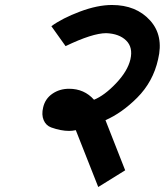

<svg xmlns="http://www.w3.org/2000/svg" viewBox="-20 -653 661 770"><path d="M186 -548Q230 -580 300.5 -606.5Q371 -633 429 -633Q526 -633 582 -571Q637 -510 614 -415Q594 -325 530 -261Q469 -200 403 -171L482 30L374 97L284 -131Q270 -128 257 -128Q224 -128 185 -142Q164 -150 155 -171.5Q146 -193 153 -222Q161 -257 190 -277Q219 -297 257 -297Q318 -297 357 -253Q399 -270 445.5 -319Q492 -368 503 -415Q514 -463 486 -490.5Q458 -518 406 -520Q351 -520 243 -468Z"/></svg>

Font: Miedinger
Style: Bold-Italic
Weight: 700
Italic angle: -13°
Version: Version 001.000